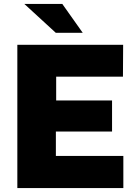

<svg xmlns="http://www.w3.org/2000/svg" viewBox="-20 -949 688 969"><path d="M67.5 0V-723H601.5L600.5 -562H263.5V-442H545.5V-285H262V-162H602.5V0ZM261.5 -783.5 103 -929H294.5L397.5 -783.5Z"/></svg>

Font: Public Sans Thin Black
Style: Regular
Weight: 900
Version: Version 2.001